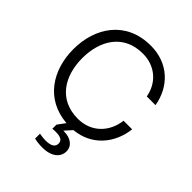

<svg xmlns="http://www.w3.org/2000/svg" viewBox="-265 -872 1246 1246"><g transform="rotate(45 358.0 -249.0)"><path d="M348 234C435 234 477 191 477 141C477 91 435 60 372 60H367L411 11C564 -3 660 -118 677 -262H598C584 -147 502 -61 379 -61C202 -61 121 -198 121 -360C121 -522 202 -659 379 -659C494 -659 575 -584 593 -480H673C649 -624 542 -732 379 -732C152 -732 39 -559 39 -360C39 -171 141 -5 347 11L308 64V102C318 100 329 100 338 100C384 100 405 113 405 141C405 169 384 187 330 187C317 187 296 185 274 181V226C299 232 324 234 348 234Z"/></g></svg>

Font: Aspekta 350
Style: Regular
Weight: 350
Designer: Ivo Dolenc
Version: Version 2.000